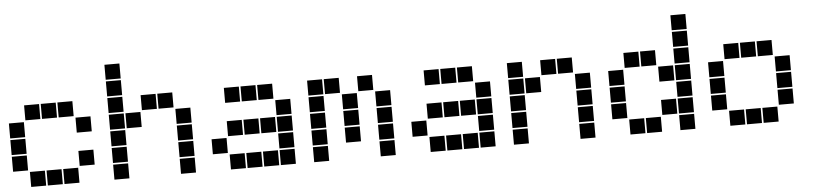

<svg xmlns="http://www.w3.org/2000/svg" viewBox="-43 -925 4885 1149"><g transform="rotate(-5 2400.0 -350.0)"><path d="M106 -495Q105 -495 105 -495Q105 -495 105 -494V-406Q105 -405 105 -405Q105 -405 106 -405H194Q195 -405 195 -405Q195 -405 195 -406V-494Q195 -495 195 -495Q195 -495 194 -495ZM206 -495Q205 -495 205 -495Q205 -495 205 -494V-406Q205 -405 205 -405Q205 -405 206 -405H294Q295 -405 295 -405Q295 -405 295 -406V-494Q295 -495 295 -495Q295 -495 294 -495ZM306 -495Q305 -495 305 -495Q305 -495 305 -494V-406Q305 -405 305 -405Q305 -405 306 -405H394Q395 -405 395 -405Q395 -405 395 -406V-494Q395 -495 395 -495Q395 -495 394 -495ZM6 -395Q5 -395 5 -395Q5 -395 5 -394V-306Q5 -305 5 -305Q5 -305 6 -305H94Q95 -305 95 -305Q95 -305 95 -306V-394Q95 -395 95 -395Q95 -395 94 -395ZM406 -395Q405 -395 405 -395Q405 -395 405 -394V-306Q405 -305 405 -305Q405 -305 406 -305H494Q495 -305 495 -305Q495 -305 495 -306V-394Q495 -395 495 -395Q495 -395 494 -395ZM6 -295Q5 -295 5 -295Q5 -295 5 -294V-206Q5 -205 5 -205Q5 -205 6 -205H94Q95 -205 95 -205Q95 -205 95 -206V-294Q95 -295 95 -295Q95 -295 94 -295ZM6 -195Q5 -195 5 -195Q5 -195 5 -194V-106Q5 -105 5 -105Q5 -105 6 -105H94Q95 -105 95 -105Q95 -105 95 -106V-194Q95 -195 95 -195Q95 -195 94 -195ZM406 -195Q405 -195 405 -195Q405 -195 405 -194V-106Q405 -105 405 -105Q405 -105 406 -105H494Q495 -105 495 -105Q495 -105 495 -106V-194Q495 -195 495 -195Q495 -195 494 -195ZM106 -95Q105 -95 105 -95Q105 -95 105 -94V-6Q105 -5 105 -5Q105 -5 106 -5H194Q195 -5 195 -5Q195 -5 195 -6V-94Q195 -95 195 -95Q195 -95 194 -95ZM206 -95Q205 -95 205 -95Q205 -95 205 -94V-6Q205 -5 205 -5Q205 -5 206 -5H294Q295 -5 295 -5Q295 -5 295 -6V-94Q295 -95 295 -95Q295 -95 294 -95ZM306 -95Q305 -95 305 -95Q305 -95 305 -94V-6Q305 -5 305 -5Q305 -5 306 -5H394Q395 -5 395 -5Q395 -5 395 -6V-94Q395 -95 395 -95Q395 -95 394 -95Z M606 -695Q605 -695 605 -695Q605 -695 605 -694V-606Q605 -605 605 -605Q605 -605 606 -605H694Q695 -605 695 -605Q695 -605 695 -606V-694Q695 -695 695 -695Q695 -695 694 -695ZM606 -595Q605 -595 605 -595Q605 -595 605 -594V-506Q605 -505 605 -505Q605 -505 606 -505H694Q695 -505 695 -505Q695 -505 695 -506V-594Q695 -595 695 -595Q695 -595 694 -595ZM606 -495Q605 -495 605 -495Q605 -495 605 -494V-406Q605 -405 605 -405Q605 -405 606 -405H694Q695 -405 695 -405Q695 -405 695 -406V-494Q695 -495 695 -495Q695 -495 694 -495ZM806 -495Q805 -495 805 -495Q805 -495 805 -494V-406Q805 -405 805 -405Q805 -405 806 -405H894Q895 -405 895 -405Q895 -405 895 -406V-494Q895 -495 895 -495Q895 -495 894 -495ZM906 -495Q905 -495 905 -495Q905 -495 905 -494V-406Q905 -405 905 -405Q905 -405 906 -405H994Q995 -405 995 -405Q995 -405 995 -406V-494Q995 -495 995 -495Q995 -495 994 -495ZM606 -395Q605 -395 605 -395Q605 -395 605 -394V-306Q605 -305 605 -305Q605 -305 606 -305H694Q695 -305 695 -305Q695 -305 695 -306V-394Q695 -395 695 -395Q695 -395 694 -395ZM706 -395Q705 -395 705 -395Q705 -395 705 -394V-306Q705 -305 705 -305Q705 -305 706 -305H794Q795 -305 795 -305Q795 -305 795 -306V-394Q795 -395 795 -395Q795 -395 794 -395ZM1006 -395Q1005 -395 1005 -395Q1005 -395 1005 -394V-306Q1005 -305 1005 -305Q1005 -305 1006 -305H1094Q1095 -305 1095 -305Q1095 -305 1095 -306V-394Q1095 -395 1095 -395Q1095 -395 1094 -395ZM606 -295Q605 -295 605 -295Q605 -295 605 -294V-206Q605 -205 605 -205Q605 -205 606 -205H694Q695 -205 695 -205Q695 -205 695 -206V-294Q695 -295 695 -295Q695 -295 694 -295ZM1006 -295Q1005 -295 1005 -295Q1005 -295 1005 -294V-206Q1005 -205 1005 -205Q1005 -205 1006 -205H1094Q1095 -205 1095 -205Q1095 -205 1095 -206V-294Q1095 -295 1095 -295Q1095 -295 1094 -295ZM606 -195Q605 -195 605 -195Q605 -195 605 -194V-106Q605 -105 605 -105Q605 -105 606 -105H694Q695 -105 695 -105Q695 -105 695 -106V-194Q695 -195 695 -195Q695 -195 694 -195ZM1006 -195Q1005 -195 1005 -195Q1005 -195 1005 -194V-106Q1005 -105 1005 -105Q1005 -105 1006 -105H1094Q1095 -105 1095 -105Q1095 -105 1095 -106V-194Q1095 -195 1095 -195Q1095 -195 1094 -195ZM606 -95Q605 -95 605 -95Q605 -95 605 -94V-6Q605 -5 605 -5Q605 -5 606 -5H694Q695 -5 695 -5Q695 -5 695 -6V-94Q695 -95 695 -95Q695 -95 694 -95ZM1006 -95Q1005 -95 1005 -95Q1005 -95 1005 -94V-6Q1005 -5 1005 -5Q1005 -5 1006 -5H1094Q1095 -5 1095 -5Q1095 -5 1095 -6V-94Q1095 -95 1095 -95Q1095 -95 1094 -95Z M1306 -495Q1305 -495 1305 -495Q1305 -495 1305 -494V-406Q1305 -405 1305 -405Q1305 -405 1306 -405H1394Q1395 -405 1395 -405Q1395 -405 1395 -406V-494Q1395 -495 1395 -495Q1395 -495 1394 -495ZM1406 -495Q1405 -495 1405 -495Q1405 -495 1405 -494V-406Q1405 -405 1405 -405Q1405 -405 1406 -405H1494Q1495 -405 1495 -405Q1495 -405 1495 -406V-494Q1495 -495 1495 -495Q1495 -495 1494 -495ZM1506 -495Q1505 -495 1505 -495Q1505 -495 1505 -494V-406Q1505 -405 1505 -405Q1505 -405 1506 -405H1594Q1595 -405 1595 -405Q1595 -405 1595 -406V-494Q1595 -495 1595 -495Q1595 -495 1594 -495ZM1606 -395Q1605 -395 1605 -395Q1605 -395 1605 -394V-306Q1605 -305 1605 -305Q1605 -305 1606 -305H1694Q1695 -305 1695 -305Q1695 -305 1695 -306V-394Q1695 -395 1695 -395Q1695 -395 1694 -395ZM1306 -295Q1305 -295 1305 -295Q1305 -295 1305 -294V-206Q1305 -205 1305 -205Q1305 -205 1306 -205H1394Q1395 -205 1395 -205Q1395 -205 1395 -206V-294Q1395 -295 1395 -295Q1395 -295 1394 -295ZM1406 -295Q1405 -295 1405 -295Q1405 -295 1405 -294V-206Q1405 -205 1405 -205Q1405 -205 1406 -205H1494Q1495 -205 1495 -205Q1495 -205 1495 -206V-294Q1495 -295 1495 -295Q1495 -295 1494 -295ZM1506 -295Q1505 -295 1505 -295Q1505 -295 1505 -294V-206Q1505 -205 1505 -205Q1505 -205 1506 -205H1594Q1595 -205 1595 -205Q1595 -205 1595 -206V-294Q1595 -295 1595 -295Q1595 -295 1594 -295ZM1606 -295Q1605 -295 1605 -295Q1605 -295 1605 -294V-206Q1605 -205 1605 -205Q1605 -205 1606 -205H1694Q1695 -205 1695 -205Q1695 -205 1695 -206V-294Q1695 -295 1695 -295Q1695 -295 1694 -295ZM1206 -195Q1205 -195 1205 -195Q1205 -195 1205 -194V-106Q1205 -105 1205 -105Q1205 -105 1206 -105H1294Q1295 -105 1295 -105Q1295 -105 1295 -106V-194Q1295 -195 1295 -195Q1295 -195 1294 -195ZM1606 -195Q1605 -195 1605 -195Q1605 -195 1605 -194V-106Q1605 -105 1605 -105Q1605 -105 1606 -105H1694Q1695 -105 1695 -105Q1695 -105 1695 -106V-194Q1695 -195 1695 -195Q1695 -195 1694 -195ZM1306 -95Q1305 -95 1305 -95Q1305 -95 1305 -94V-6Q1305 -5 1305 -5Q1305 -5 1306 -5H1394Q1395 -5 1395 -5Q1395 -5 1395 -6V-94Q1395 -95 1395 -95Q1395 -95 1394 -95ZM1406 -95Q1405 -95 1405 -95Q1405 -95 1405 -94V-6Q1405 -5 1405 -5Q1405 -5 1406 -5H1494Q1495 -5 1495 -5Q1495 -5 1495 -6V-94Q1495 -95 1495 -95Q1495 -95 1494 -95ZM1506 -95Q1505 -95 1505 -95Q1505 -95 1505 -94V-6Q1505 -5 1505 -5Q1505 -5 1506 -5H1594Q1595 -5 1595 -5Q1595 -5 1595 -6V-94Q1595 -95 1595 -95Q1595 -95 1594 -95ZM1606 -95Q1605 -95 1605 -95Q1605 -95 1605 -94V-6Q1605 -5 1605 -5Q1605 -5 1606 -5H1694Q1695 -5 1695 -5Q1695 -5 1695 -6V-94Q1695 -95 1695 -95Q1695 -95 1694 -95Z M1806 -495Q1805 -495 1805 -495Q1805 -495 1805 -494V-406Q1805 -405 1805 -405Q1805 -405 1806 -405H1894Q1895 -405 1895 -405Q1895 -405 1895 -406V-494Q1895 -495 1895 -495Q1895 -495 1894 -495ZM1906 -495Q1905 -495 1905 -495Q1905 -495 1905 -494V-406Q1905 -405 1905 -405Q1905 -405 1906 -405H1994Q1995 -405 1995 -405Q1995 -405 1995 -406V-494Q1995 -495 1995 -495Q1995 -495 1994 -495ZM2106 -495Q2105 -495 2105 -495Q2105 -495 2105 -494V-406Q2105 -405 2105 -405Q2105 -405 2106 -405H2194Q2195 -405 2195 -405Q2195 -405 2195 -406V-494Q2195 -495 2195 -495Q2195 -495 2194 -495ZM1806 -395Q1805 -395 1805 -395Q1805 -395 1805 -394V-306Q1805 -305 1805 -305Q1805 -305 1806 -305H1894Q1895 -305 1895 -305Q1895 -305 1895 -306V-394Q1895 -395 1895 -395Q1895 -395 1894 -395ZM2006 -395Q2005 -395 2005 -395Q2005 -395 2005 -394V-306Q2005 -305 2005 -305Q2005 -305 2006 -305H2094Q2095 -305 2095 -305Q2095 -305 2095 -306V-394Q2095 -395 2095 -395Q2095 -395 2094 -395ZM2206 -395Q2205 -395 2205 -395Q2205 -395 2205 -394V-306Q2205 -305 2205 -305Q2205 -305 2206 -305H2294Q2295 -305 2295 -305Q2295 -305 2295 -306V-394Q2295 -395 2295 -395Q2295 -395 2294 -395ZM1806 -295Q1805 -295 1805 -295Q1805 -295 1805 -294V-206Q1805 -205 1805 -205Q1805 -205 1806 -205H1894Q1895 -205 1895 -205Q1895 -205 1895 -206V-294Q1895 -295 1895 -295Q1895 -295 1894 -295ZM2006 -295Q2005 -295 2005 -295Q2005 -295 2005 -294V-206Q2005 -205 2005 -205Q2005 -205 2006 -205H2094Q2095 -205 2095 -205Q2095 -205 2095 -206V-294Q2095 -295 2095 -295Q2095 -295 2094 -295ZM2206 -295Q2205 -295 2205 -295Q2205 -295 2205 -294V-206Q2205 -205 2205 -205Q2205 -205 2206 -205H2294Q2295 -205 2295 -205Q2295 -205 2295 -206V-294Q2295 -295 2295 -295Q2295 -295 2294 -295ZM1806 -195Q1805 -195 1805 -195Q1805 -195 1805 -194V-106Q1805 -105 1805 -105Q1805 -105 1806 -105H1894Q1895 -105 1895 -105Q1895 -105 1895 -106V-194Q1895 -195 1895 -195Q1895 -195 1894 -195ZM2006 -195Q2005 -195 2005 -195Q2005 -195 2005 -194V-106Q2005 -105 2005 -105Q2005 -105 2006 -105H2094Q2095 -105 2095 -105Q2095 -105 2095 -106V-194Q2095 -195 2095 -195Q2095 -195 2094 -195ZM2206 -195Q2205 -195 2205 -195Q2205 -195 2205 -194V-106Q2205 -105 2205 -105Q2205 -105 2206 -105H2294Q2295 -105 2295 -105Q2295 -105 2295 -106V-194Q2295 -195 2295 -195Q2295 -195 2294 -195ZM1806 -95Q1805 -95 1805 -95Q1805 -95 1805 -94V-6Q1805 -5 1805 -5Q1805 -5 1806 -5H1894Q1895 -5 1895 -5Q1895 -5 1895 -6V-94Q1895 -95 1895 -95Q1895 -95 1894 -95ZM2206 -95Q2205 -95 2205 -95Q2205 -95 2205 -94V-6Q2205 -5 2205 -5Q2205 -5 2206 -5H2294Q2295 -5 2295 -5Q2295 -5 2295 -6V-94Q2295 -95 2295 -95Q2295 -95 2294 -95Z M2506 -495Q2505 -495 2505 -495Q2505 -495 2505 -494V-406Q2505 -405 2505 -405Q2505 -405 2506 -405H2594Q2595 -405 2595 -405Q2595 -405 2595 -406V-494Q2595 -495 2595 -495Q2595 -495 2594 -495ZM2606 -495Q2605 -495 2605 -495Q2605 -495 2605 -494V-406Q2605 -405 2605 -405Q2605 -405 2606 -405H2694Q2695 -405 2695 -405Q2695 -405 2695 -406V-494Q2695 -495 2695 -495Q2695 -495 2694 -495ZM2706 -495Q2705 -495 2705 -495Q2705 -495 2705 -494V-406Q2705 -405 2705 -405Q2705 -405 2706 -405H2794Q2795 -405 2795 -405Q2795 -405 2795 -406V-494Q2795 -495 2795 -495Q2795 -495 2794 -495ZM2806 -395Q2805 -395 2805 -395Q2805 -395 2805 -394V-306Q2805 -305 2805 -305Q2805 -305 2806 -305H2894Q2895 -305 2895 -305Q2895 -305 2895 -306V-394Q2895 -395 2895 -395Q2895 -395 2894 -395ZM2506 -295Q2505 -295 2505 -295Q2505 -295 2505 -294V-206Q2505 -205 2505 -205Q2505 -205 2506 -205H2594Q2595 -205 2595 -205Q2595 -205 2595 -206V-294Q2595 -295 2595 -295Q2595 -295 2594 -295ZM2606 -295Q2605 -295 2605 -295Q2605 -295 2605 -294V-206Q2605 -205 2605 -205Q2605 -205 2606 -205H2694Q2695 -205 2695 -205Q2695 -205 2695 -206V-294Q2695 -295 2695 -295Q2695 -295 2694 -295ZM2706 -295Q2705 -295 2705 -295Q2705 -295 2705 -294V-206Q2705 -205 2705 -205Q2705 -205 2706 -205H2794Q2795 -205 2795 -205Q2795 -205 2795 -206V-294Q2795 -295 2795 -295Q2795 -295 2794 -295ZM2806 -295Q2805 -295 2805 -295Q2805 -295 2805 -294V-206Q2805 -205 2805 -205Q2805 -205 2806 -205H2894Q2895 -205 2895 -205Q2895 -205 2895 -206V-294Q2895 -295 2895 -295Q2895 -295 2894 -295ZM2406 -195Q2405 -195 2405 -195Q2405 -195 2405 -194V-106Q2405 -105 2405 -105Q2405 -105 2406 -105H2494Q2495 -105 2495 -105Q2495 -105 2495 -106V-194Q2495 -195 2495 -195Q2495 -195 2494 -195ZM2806 -195Q2805 -195 2805 -195Q2805 -195 2805 -194V-106Q2805 -105 2805 -105Q2805 -105 2806 -105H2894Q2895 -105 2895 -105Q2895 -105 2895 -106V-194Q2895 -195 2895 -195Q2895 -195 2894 -195ZM2506 -95Q2505 -95 2505 -95Q2505 -95 2505 -94V-6Q2505 -5 2505 -5Q2505 -5 2506 -5H2594Q2595 -5 2595 -5Q2595 -5 2595 -6V-94Q2595 -95 2595 -95Q2595 -95 2594 -95ZM2606 -95Q2605 -95 2605 -95Q2605 -95 2605 -94V-6Q2605 -5 2605 -5Q2605 -5 2606 -5H2694Q2695 -5 2695 -5Q2695 -5 2695 -6V-94Q2695 -95 2695 -95Q2695 -95 2694 -95ZM2706 -95Q2705 -95 2705 -95Q2705 -95 2705 -94V-6Q2705 -5 2705 -5Q2705 -5 2706 -5H2794Q2795 -5 2795 -5Q2795 -5 2795 -6V-94Q2795 -95 2795 -95Q2795 -95 2794 -95ZM2806 -95Q2805 -95 2805 -95Q2805 -95 2805 -94V-6Q2805 -5 2805 -5Q2805 -5 2806 -5H2894Q2895 -5 2895 -5Q2895 -5 2895 -6V-94Q2895 -95 2895 -95Q2895 -95 2894 -95Z M3006 -495Q3005 -495 3005 -495Q3005 -495 3005 -494V-406Q3005 -405 3005 -405Q3005 -405 3006 -405H3094Q3095 -405 3095 -405Q3095 -405 3095 -406V-494Q3095 -495 3095 -495Q3095 -495 3094 -495ZM3206 -495Q3205 -495 3205 -495Q3205 -495 3205 -494V-406Q3205 -405 3205 -405Q3205 -405 3206 -405H3294Q3295 -405 3295 -405Q3295 -405 3295 -406V-494Q3295 -495 3295 -495Q3295 -495 3294 -495ZM3306 -495Q3305 -495 3305 -495Q3305 -495 3305 -494V-406Q3305 -405 3305 -405Q3305 -405 3306 -405H3394Q3395 -405 3395 -405Q3395 -405 3395 -406V-494Q3395 -495 3395 -495Q3395 -495 3394 -495ZM3006 -395Q3005 -395 3005 -395Q3005 -395 3005 -394V-306Q3005 -305 3005 -305Q3005 -305 3006 -305H3094Q3095 -305 3095 -305Q3095 -305 3095 -306V-394Q3095 -395 3095 -395Q3095 -395 3094 -395ZM3106 -395Q3105 -395 3105 -395Q3105 -395 3105 -394V-306Q3105 -305 3105 -305Q3105 -305 3106 -305H3194Q3195 -305 3195 -305Q3195 -305 3195 -306V-394Q3195 -395 3195 -395Q3195 -395 3194 -395ZM3406 -395Q3405 -395 3405 -395Q3405 -395 3405 -394V-306Q3405 -305 3405 -305Q3405 -305 3406 -305H3494Q3495 -305 3495 -305Q3495 -305 3495 -306V-394Q3495 -395 3495 -395Q3495 -395 3494 -395ZM3006 -295Q3005 -295 3005 -295Q3005 -295 3005 -294V-206Q3005 -205 3005 -205Q3005 -205 3006 -205H3094Q3095 -205 3095 -205Q3095 -205 3095 -206V-294Q3095 -295 3095 -295Q3095 -295 3094 -295ZM3406 -295Q3405 -295 3405 -295Q3405 -295 3405 -294V-206Q3405 -205 3405 -205Q3405 -205 3406 -205H3494Q3495 -205 3495 -205Q3495 -205 3495 -206V-294Q3495 -295 3495 -295Q3495 -295 3494 -295ZM3006 -195Q3005 -195 3005 -195Q3005 -195 3005 -194V-106Q3005 -105 3005 -105Q3005 -105 3006 -105H3094Q3095 -105 3095 -105Q3095 -105 3095 -106V-194Q3095 -195 3095 -195Q3095 -195 3094 -195ZM3406 -195Q3405 -195 3405 -195Q3405 -195 3405 -194V-106Q3405 -105 3405 -105Q3405 -105 3406 -105H3494Q3495 -105 3495 -105Q3495 -105 3495 -106V-194Q3495 -195 3495 -195Q3495 -195 3494 -195ZM3006 -95Q3005 -95 3005 -95Q3005 -95 3005 -94V-6Q3005 -5 3005 -5Q3005 -5 3006 -5H3094Q3095 -5 3095 -5Q3095 -5 3095 -6V-94Q3095 -95 3095 -95Q3095 -95 3094 -95ZM3406 -95Q3405 -95 3405 -95Q3405 -95 3405 -94V-6Q3405 -5 3405 -5Q3405 -5 3406 -5H3494Q3495 -5 3495 -5Q3495 -5 3495 -6V-94Q3495 -95 3495 -95Q3495 -95 3494 -95Z M4006 -695Q4005 -695 4005 -695Q4005 -695 4005 -694V-606Q4005 -605 4005 -605Q4005 -605 4006 -605H4094Q4095 -605 4095 -605Q4095 -605 4095 -606V-694Q4095 -695 4095 -695Q4095 -695 4094 -695ZM4006 -595Q4005 -595 4005 -595Q4005 -595 4005 -594V-506Q4005 -505 4005 -505Q4005 -505 4006 -505H4094Q4095 -505 4095 -505Q4095 -505 4095 -506V-594Q4095 -595 4095 -595Q4095 -595 4094 -595ZM3706 -495Q3705 -495 3705 -495Q3705 -495 3705 -494V-406Q3705 -405 3705 -405Q3705 -405 3706 -405H3794Q3795 -405 3795 -405Q3795 -405 3795 -406V-494Q3795 -495 3795 -495Q3795 -495 3794 -495ZM3806 -495Q3805 -495 3805 -495Q3805 -495 3805 -494V-406Q3805 -405 3805 -405Q3805 -405 3806 -405H3894Q3895 -405 3895 -405Q3895 -405 3895 -406V-494Q3895 -495 3895 -495Q3895 -495 3894 -495ZM4006 -495Q4005 -495 4005 -495Q4005 -495 4005 -494V-406Q4005 -405 4005 -405Q4005 -405 4006 -405H4094Q4095 -405 4095 -405Q4095 -405 4095 -406V-494Q4095 -495 4095 -495Q4095 -495 4094 -495ZM3606 -395Q3605 -395 3605 -395Q3605 -395 3605 -394V-306Q3605 -305 3605 -305Q3605 -305 3606 -305H3694Q3695 -305 3695 -305Q3695 -305 3695 -306V-394Q3695 -395 3695 -395Q3695 -395 3694 -395ZM3906 -395Q3905 -395 3905 -395Q3905 -395 3905 -394V-306Q3905 -305 3905 -305Q3905 -305 3906 -305H3994Q3995 -305 3995 -305Q3995 -305 3995 -306V-394Q3995 -395 3995 -395Q3995 -395 3994 -395ZM4006 -395Q4005 -395 4005 -395Q4005 -395 4005 -394V-306Q4005 -305 4005 -305Q4005 -305 4006 -305H4094Q4095 -305 4095 -305Q4095 -305 4095 -306V-394Q4095 -395 4095 -395Q4095 -395 4094 -395ZM3606 -295Q3605 -295 3605 -295Q3605 -295 3605 -294V-206Q3605 -205 3605 -205Q3605 -205 3606 -205H3694Q3695 -205 3695 -205Q3695 -205 3695 -206V-294Q3695 -295 3695 -295Q3695 -295 3694 -295ZM4006 -295Q4005 -295 4005 -295Q4005 -295 4005 -294V-206Q4005 -205 4005 -205Q4005 -205 4006 -205H4094Q4095 -205 4095 -205Q4095 -205 4095 -206V-294Q4095 -295 4095 -295Q4095 -295 4094 -295ZM3606 -195Q3605 -195 3605 -195Q3605 -195 3605 -194V-106Q3605 -105 3605 -105Q3605 -105 3606 -105H3694Q3695 -105 3695 -105Q3695 -105 3695 -106V-194Q3695 -195 3695 -195Q3695 -195 3694 -195ZM3906 -195Q3905 -195 3905 -195Q3905 -195 3905 -194V-106Q3905 -105 3905 -105Q3905 -105 3906 -105H3994Q3995 -105 3995 -105Q3995 -105 3995 -106V-194Q3995 -195 3995 -195Q3995 -195 3994 -195ZM4006 -195Q4005 -195 4005 -195Q4005 -195 4005 -194V-106Q4005 -105 4005 -105Q4005 -105 4006 -105H4094Q4095 -105 4095 -105Q4095 -105 4095 -106V-194Q4095 -195 4095 -195Q4095 -195 4094 -195ZM3706 -95Q3705 -95 3705 -95Q3705 -95 3705 -94V-6Q3705 -5 3705 -5Q3705 -5 3706 -5H3794Q3795 -5 3795 -5Q3795 -5 3795 -6V-94Q3795 -95 3795 -95Q3795 -95 3794 -95ZM3806 -95Q3805 -95 3805 -95Q3805 -95 3805 -94V-6Q3805 -5 3805 -5Q3805 -5 3806 -5H3894Q3895 -5 3895 -5Q3895 -5 3895 -6V-94Q3895 -95 3895 -95Q3895 -95 3894 -95ZM4006 -95Q4005 -95 4005 -95Q4005 -95 4005 -94V-6Q4005 -5 4005 -5Q4005 -5 4006 -5H4094Q4095 -5 4095 -5Q4095 -5 4095 -6V-94Q4095 -95 4095 -95Q4095 -95 4094 -95Z M4306 -495Q4305 -495 4305 -495Q4305 -495 4305 -494V-406Q4305 -405 4305 -405Q4305 -405 4306 -405H4394Q4395 -405 4395 -405Q4395 -405 4395 -406V-494Q4395 -495 4395 -495Q4395 -495 4394 -495ZM4406 -495Q4405 -495 4405 -495Q4405 -495 4405 -494V-406Q4405 -405 4405 -405Q4405 -405 4406 -405H4494Q4495 -405 4495 -405Q4495 -405 4495 -406V-494Q4495 -495 4495 -495Q4495 -495 4494 -495ZM4506 -495Q4505 -495 4505 -495Q4505 -495 4505 -494V-406Q4505 -405 4505 -405Q4505 -405 4506 -405H4594Q4595 -405 4595 -405Q4595 -405 4595 -406V-494Q4595 -495 4595 -495Q4595 -495 4594 -495ZM4206 -395Q4205 -395 4205 -395Q4205 -395 4205 -394V-306Q4205 -305 4205 -305Q4205 -305 4206 -305H4294Q4295 -305 4295 -305Q4295 -305 4295 -306V-394Q4295 -395 4295 -395Q4295 -395 4294 -395ZM4606 -395Q4605 -395 4605 -395Q4605 -395 4605 -394V-306Q4605 -305 4605 -305Q4605 -305 4606 -305H4694Q4695 -305 4695 -305Q4695 -305 4695 -306V-394Q4695 -395 4695 -395Q4695 -395 4694 -395ZM4206 -295Q4205 -295 4205 -295Q4205 -295 4205 -294V-206Q4205 -205 4205 -205Q4205 -205 4206 -205H4294Q4295 -205 4295 -205Q4295 -205 4295 -206V-294Q4295 -295 4295 -295Q4295 -295 4294 -295ZM4606 -295Q4605 -295 4605 -295Q4605 -295 4605 -294V-206Q4605 -205 4605 -205Q4605 -205 4606 -205H4694Q4695 -205 4695 -205Q4695 -205 4695 -206V-294Q4695 -295 4695 -295Q4695 -295 4694 -295ZM4206 -195Q4205 -195 4205 -195Q4205 -195 4205 -194V-106Q4205 -105 4205 -105Q4205 -105 4206 -105H4294Q4295 -105 4295 -105Q4295 -105 4295 -106V-194Q4295 -195 4295 -195Q4295 -195 4294 -195ZM4606 -195Q4605 -195 4605 -195Q4605 -195 4605 -194V-106Q4605 -105 4605 -105Q4605 -105 4606 -105H4694Q4695 -105 4695 -105Q4695 -105 4695 -106V-194Q4695 -195 4695 -195Q4695 -195 4694 -195ZM4306 -95Q4305 -95 4305 -95Q4305 -95 4305 -94V-6Q4305 -5 4305 -5Q4305 -5 4306 -5H4394Q4395 -5 4395 -5Q4395 -5 4395 -6V-94Q4395 -95 4395 -95Q4395 -95 4394 -95ZM4406 -95Q4405 -95 4405 -95Q4405 -95 4405 -94V-6Q4405 -5 4405 -5Q4405 -5 4406 -5H4494Q4495 -5 4495 -5Q4495 -5 4495 -6V-94Q4495 -95 4495 -95Q4495 -95 4494 -95ZM4506 -95Q4505 -95 4505 -95Q4505 -95 4505 -94V-6Q4505 -5 4505 -5Q4505 -5 4506 -5H4594Q4595 -5 4595 -5Q4595 -5 4595 -6V-94Q4595 -95 4595 -95Q4595 -95 4594 -95Z"/></g></svg>

Font: Doto Black
Style: Regular
Weight: 900
Version: Version 1.000